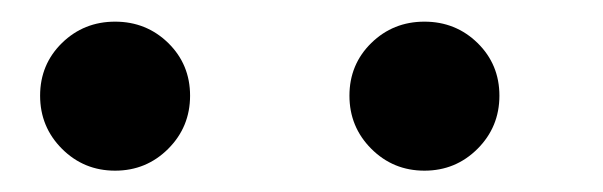

<svg xmlns="http://www.w3.org/2000/svg" viewBox="-20 -784 565 180"><path d="M448.2 -694.3Q448.2 -665 427.7 -644.5Q407.2 -624 377.9 -624Q348.6 -624 328.1 -644.5Q307.6 -665 307.6 -694.3Q307.6 -723.6 328.1 -743.7Q348.6 -763.7 377.9 -763.7Q407.2 -763.7 427.7 -743.7Q448.2 -723.6 448.2 -694.3ZM158.2 -694.3Q158.2 -665 137.7 -644.5Q117.2 -624 87.9 -624Q58.6 -624 38.1 -644.5Q17.6 -665 17.6 -694.3Q17.6 -723.6 38.1 -743.7Q58.6 -763.7 87.9 -763.7Q117.2 -763.7 137.7 -743.7Q158.2 -723.6 158.2 -694.3Z"/></svg>

Font: Allerta Stencil
Style: Regular
Weight: 400
Designer: Matt McInerney
Foundry: Matt McInerney
Version: Version 1.02